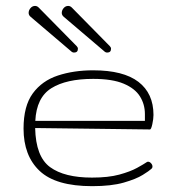

<svg xmlns="http://www.w3.org/2000/svg" viewBox="-20 -620 592 645"><path d="M289.6 5.4Q167.5 5.4 113.3 -45.7Q59.1 -96.7 59.1 -188Q59.1 -263.7 90.1 -306.2Q121.1 -348.6 174.3 -366.2Q227.5 -383.8 293 -383.8Q394.5 -383.8 445.1 -345Q495.6 -306.2 495.6 -233.9Q495.6 -220.7 491.7 -202.9Q487.8 -185.1 483.9 -185.1L98.1 -189.9Q100.1 -93.8 148.2 -58.6Q196.3 -23.4 289.1 -23.4Q343.8 -23.4 380.6 -33.4Q417.5 -43.5 440.2 -55.9Q462.9 -68.4 473.6 -75.7Q475.1 -76.7 477.5 -76.7Q482.9 -76.7 487.5 -71.5Q492.2 -66.4 492.2 -60.5Q492.2 -55.2 487.3 -51.8Q481.9 -46.4 459.7 -32.5Q437.5 -18.6 395.8 -6.6Q354 5.4 289.6 5.4ZM98.6 -213.9H466.8V-236.8Q466.8 -269.5 450.2 -296.1Q433.6 -322.8 395.5 -338.9Q357.4 -355 293 -355Q202.6 -355 152.6 -323.7Q102.5 -292.5 98.6 -213.9ZM339.8 -443.4Q335.9 -443.4 332.5 -445.8L194.8 -563Q187.5 -568.8 187.5 -576.7Q187.5 -585.4 193.8 -592.8Q200.2 -600.1 209 -600.1Q215.8 -600.1 221.2 -594.7L349.1 -464.8Q353 -460.9 353 -456.1Q353 -443.4 339.8 -443.4ZM228.5 -443.4Q224.6 -443.4 221.2 -445.8L83.5 -563Q76.2 -568.8 76.2 -576.7Q76.2 -585.4 82.5 -592.8Q88.9 -600.1 97.7 -600.1Q104.5 -600.1 109.9 -594.7L237.8 -464.8Q241.7 -460.9 241.7 -456.1Q241.7 -443.4 228.5 -443.4Z"/></svg>

Font: Gruppo
Style: Regular
Weight: 400
Designer: Vernon Adams
Foundry: Vernon Adams
Version: Version 1.001; ttfautohint (v1.8.4.7-5d5b);gftools[0.9.28]